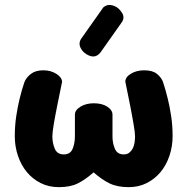

<svg xmlns="http://www.w3.org/2000/svg" viewBox="-20 -770 769 792"><path d="M511 2Q464 2 432 -13.5Q400 -29 366 -59Q332 -29 301 -13.5Q270 2 223 2Q181 2 147.5 -15Q114 -32 90.5 -60.5Q67 -89 54 -127.5Q41 -166 41 -208Q41 -251 47 -291Q53 -331 61 -363Q70 -400 81 -432Q89 -451 108 -465.5Q127 -480 159 -480Q190 -480 213 -465Q236 -450 236 -432Q225 -379 216 -334Q212 -315 208.5 -295.5Q205 -276 202 -259Q199 -242 197.5 -228.5Q196 -215 196 -208Q196 -180 206 -156.5Q216 -133 243 -133Q270 -133 279.5 -156Q289 -179 289 -208V-297Q289 -316 312 -330Q335 -344 367 -344Q401 -344 422.5 -330Q444 -316 444 -297V-208Q444 -179 454 -156Q464 -133 491 -133Q504 -133 513 -140Q522 -147 527.5 -157.5Q533 -168 535 -181.5Q537 -195 537 -208Q537 -215 535.5 -228Q534 -241 531 -258Q528 -275 524.5 -294.5Q521 -314 517 -334Q508 -380 497 -433Q497 -452 520 -466Q543 -480 575 -480Q609 -480 627 -465.5Q645 -451 652 -433Q663 -400 672 -363Q680 -331 686 -291Q692 -251 692 -208Q692 -166 679 -127.5Q666 -89 642.5 -60.5Q619 -32 585.5 -15Q552 2 511 2ZM394 -553Q388 -546 382 -542Q365 -532 344.5 -542Q324 -552 315 -568Q302 -589 314 -609L403 -735Q405 -739 408 -741Q411 -743 414 -745Q423 -750 433 -749.5Q443 -749 452.5 -745Q462 -741 469.5 -734Q477 -727 482 -719Q496 -699 483 -679Z"/></svg>

Font: AkaAcidDosis
Style: ExtraBold
Weight: 800
Designer: Edgar Tolentino, Pablo Impallari, Igino Marini, Aka-Acid
Foundry: Edgar Tolentino, Pablo Impallari, Igino Marini, Aka-Acid
Version: Version 1.007